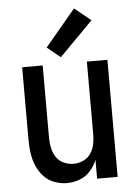

<svg xmlns="http://www.w3.org/2000/svg" viewBox="-55 -816 610 866"><g transform="rotate(-5 250.0 -383.0)"><path d="M213 8Q243 8 271 -2.5Q299 -13 319 -35.5Q339 -58 350 -85V0H443V-530H350V-200Q350 -178 345.5 -155.5Q341 -133 328 -114Q315 -95 294 -85.5Q273 -76 250 -76Q228 -76 206.5 -85.5Q185 -95 172.5 -114Q160 -133 155 -155.5Q150 -178 150 -200V-530H57V-200Q57 -171 61 -141.5Q65 -112 76.5 -84.5Q88 -57 108 -35Q128 -13 156 -2.5Q184 8 213 8ZM235 -560 387 -714 313 -774 175 -609Z"/></g></svg>

Font: Iosevka SS08 Medium
Style: Regular
Weight: 500
Monospace: yes
Designer: Belleve Invis
Foundry: Belleve Invis
Version: Version 3.4.3; ttfautohint (v1.8.3)